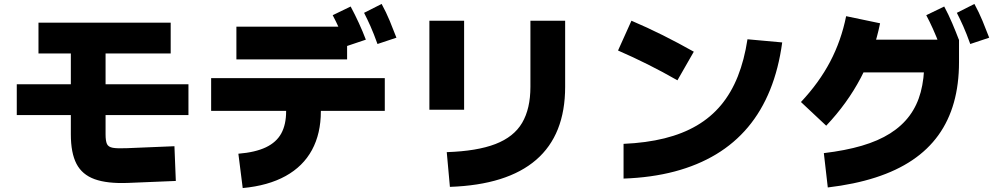

<svg xmlns="http://www.w3.org/2000/svg" viewBox="-20 -875 5040 973"><path d="M871 42 628 52Q523 56 459.5 33Q396 10 367.5 -45Q339 -100 339 -194V-750H515V-194Q515 -161 522 -145.5Q529 -130 552 -126Q575 -122 622 -124L864 -134ZM175 -604V-760H845V-604ZM65 -292V-448H935V-292Z M1930 -479V-313H1050V-479ZM1210 78 1188 -96Q1274 -103 1327.5 -128.5Q1381 -154 1405.5 -199Q1430 -244 1430 -311V-414H1606V-311Q1606 -198 1561 -115Q1516 -32 1427.5 17Q1339 66 1210 78ZM1739 -740V-574H1178V-740ZM1736 -641Q1716 -693 1699.5 -729.5Q1683 -766 1666 -798L1757 -842Q1779 -801 1798.5 -758.5Q1818 -716 1834 -674ZM1893 -652Q1874 -705 1857.5 -742Q1841 -779 1825 -810L1914 -855Q1937 -813 1955 -769.5Q1973 -726 1989 -684Z M2332 -319H2156V-770H2332ZM2260 72 2244 -104Q2397 -109 2490.5 -145Q2584 -181 2626 -252.5Q2668 -324 2668 -435V-770H2844V-435Q2844 -192 2697 -65Q2550 62 2260 72Z M3140 30V-146Q3255 -151 3347.5 -174Q3440 -197 3511.5 -239Q3583 -281 3634.5 -343Q3686 -405 3719 -488Q3752 -571 3768 -676L3944 -660Q3926 -527 3882.5 -419.5Q3839 -312 3770.5 -230.5Q3702 -149 3609 -93Q3516 -37 3399 -6Q3282 25 3140 30ZM3496 -613 3413 -468Q3338 -511 3263 -548.5Q3188 -586 3112 -619L3180 -770Q3260 -736 3339 -696.5Q3418 -657 3496 -613Z M4175 75 4155 -99Q4264 -112 4347.5 -136.5Q4431 -161 4491 -199Q4551 -237 4589.5 -289Q4628 -341 4646 -408.5Q4664 -476 4664 -560L4714 -508H4283V-674H4840V-560Q4840 -448 4814 -355.5Q4788 -263 4735.5 -190Q4683 -117 4603.5 -63.5Q4524 -10 4417 24.5Q4310 59 4175 75ZM4167 -238 4039 -358Q4131 -456 4187 -562.5Q4243 -669 4268 -793L4440 -757Q4381 -464 4167 -238ZM4744 -641Q4724 -693 4707.5 -729.5Q4691 -766 4674 -798L4765 -842Q4787 -801 4805.5 -757.5Q4824 -714 4840 -672ZM4897 -652Q4878 -705 4861.5 -742Q4845 -779 4829 -810L4918 -855Q4941 -813 4959 -769.5Q4977 -726 4993 -684Z"/></svg>

Font: Murecho Thin Black
Style: Regular
Weight: 900
Version: Version 1.010